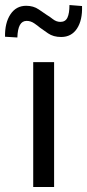

<svg xmlns="http://www.w3.org/2000/svg" viewBox="-50 -743 346 763"><path d="M82 0V-496H165V0ZM19 -594 -30 -597Q-31 -652 -8.5 -686Q14 -720 54 -720Q83 -720 104 -705.5Q125 -691 137 -683Q146 -678 160 -667Q174 -656 190 -656Q210 -656 218 -673Q226 -690 226 -723L276 -719Q278 -663 256 -629.5Q234 -596 193 -596Q162 -596 141 -610.5Q120 -625 109 -633Q101 -640 86.5 -650Q72 -660 56 -660Q38 -660 29 -643.5Q20 -627 19 -594Z"/></svg>

Font: Nunito Sans 7pt Condensed
Style: Regular
Weight: 400
Width: 3
Designer: Vernon Adams
Foundry: Vernon Adams
Version: Version 3.101;gftools[0.9.27]